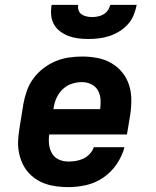

<svg xmlns="http://www.w3.org/2000/svg" viewBox="-20 -760 640 788"><path d="M261 8Q237 8 213 5Q189 2 167 -5.5Q145 -13 126 -26Q107 -39 93 -56Q79 -73 70 -94Q61 -115 57 -138.5Q53 -162 54.5 -186Q56 -210 60 -234L76 -334Q81 -361 90.5 -388Q100 -415 117.5 -438.5Q135 -462 158.5 -480Q182 -498 208.5 -509Q235 -520 263 -524Q291 -528 318 -528Q349 -528 380 -522Q411 -516 437 -501Q463 -486 482 -462.5Q501 -439 510 -410Q519 -381 519 -349.5Q519 -318 514 -286L501 -208H182Q179 -187 181.5 -166.5Q184 -146 194 -129.5Q204 -113 222 -105Q240 -97 261 -97Q276 -97 291.5 -99.5Q307 -102 322 -109Q337 -116 348.5 -128.5Q360 -141 365 -156H491Q481 -119 459 -86.5Q437 -54 404.5 -31.5Q372 -9 334.5 -0.5Q297 8 261 8ZM391 -312Q394 -333 392.5 -353Q391 -373 381.5 -389.5Q372 -406 354 -414.5Q336 -423 316 -423Q295 -423 274 -416Q253 -409 237 -393.5Q221 -378 212 -358Q203 -338 200 -317L199 -312ZM343 -600Q322 -600 301.5 -602.5Q281 -605 262 -612Q243 -619 227 -631Q211 -643 201.5 -660Q192 -677 190 -698Q188 -719 192 -740H301Q299 -729 302.5 -718Q306 -707 315 -701Q324 -695 335.5 -692.5Q347 -690 358 -690Q370 -690 382 -692.5Q394 -695 404.5 -701Q415 -707 422.5 -717.5Q430 -728 432 -740H541Q537 -719 528.5 -698Q520 -677 504.5 -660Q489 -643 469.5 -631Q450 -619 428.5 -612Q407 -605 385.5 -602.5Q364 -600 343 -600Z"/></svg>

Font: Iosevka Etoile XBdObl
Style: Regular
Weight: 800
Italic angle: -9°
Designer: Belleve Invis
Foundry: Belleve Invis
Version: Version 15.5.2; ttfautohint (v1.8.4)